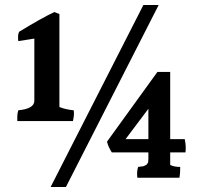

<svg xmlns="http://www.w3.org/2000/svg" viewBox="-20 -754 802 766"><path d="M274 -314Q275 -309 275 -299Q275 -289 271 -271H49Q49 -278 49 -289.5Q49 -301 53 -314Q117 -320 117 -352V-600L53 -590Q52 -597 52 -607.5Q52 -618 56 -627Q144 -681 197 -706L217 -698V-327Q242 -317 274 -314ZM552 -734H613L243 -8H182ZM572 -199V-320L481 -199ZM531 -88 545 -90Q552 -90 555 -92Q558 -94 561 -95Q564 -96 565 -97.5Q566 -99 568 -101.5Q570 -104 571 -106Q572 -114 572 -120V-146H426Q411 -170 407 -189L608 -467H659V-199H717Q721 -180 721 -167Q721 -154 720 -146H659V-96Q674 -88 699 -88Q699 -60 696 -45H528Q527 -52 527 -63.5Q527 -75 531 -88Z"/></svg>

Font: Halant
Style: Bold
Weight: 700
Designer: Hitesh Malaviya (Devanagari), Satya Rajpurohit (Latin)
Foundry: Indian Type Foundry
Version: Version 1.101;PS 1.0;hotconv 1.0.78;makeotf.lib2.5.61930; tt